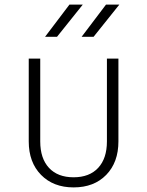

<svg xmlns="http://www.w3.org/2000/svg" viewBox="-20 -805 640 835"><path d="M300 10Q212 10 158.5 -44.5Q105 -99 105 -190V-550H155V-190Q155 -116 193 -75Q231 -34 300 -34Q369 -34 407 -75Q445 -116 445 -190V-550H495V-190Q495 -99 442 -44.5Q389 10 300 10ZM335 -645 441 -785H499L387 -645ZM176 -645 282 -785H340L228 -645Z"/></svg>

Font: Tiny Thin
Style: Regular
Weight: 100
Monospace: yes
Designer: Philipp Nurullin, Konstantin Bulenkov
Foundry: JetBrains
Version: Version 2.251; ttfautohint (v1.8.4.7-5d5b)